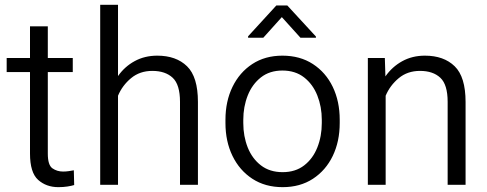

<svg xmlns="http://www.w3.org/2000/svg" viewBox="-20 -770 2031 800"><path d="M283.2 -528.3V-469.7H179.2V-129.9Q179.2 -82 198.5 -68.6Q217.8 -55.2 242.7 -55.2Q255.4 -55.2 267.6 -57.1Q279.8 -59.1 287.6 -60.5L289.1 1Q278.3 4.4 261 7.1Q243.7 9.8 223.1 9.8Q172.9 9.8 138.9 -20.5Q105 -50.8 105 -130.4V-469.7H7.8V-528.3H105V-660.2H179.2V-528.3Z M471.7 -750V-453.1Q499.5 -492.7 541.3 -515.4Q583 -538.1 635.3 -538.1Q713.9 -538.1 759.3 -493.9Q804.7 -449.7 804.7 -345.2V0H730V-345.7Q730 -417.5 699.5 -446Q668.9 -474.6 614.7 -474.6Q562.5 -474.6 526.1 -444.3Q489.7 -414.1 471.7 -371.1V0H397.5V-750Z M919.4 -257.3V-271Q919.4 -347.7 948.7 -408Q978 -468.3 1031.2 -503.2Q1084.5 -538.1 1156.7 -538.1Q1230 -538.1 1283.7 -503.2Q1337.4 -468.3 1366.5 -408Q1395.5 -347.7 1395.5 -271V-257.3Q1395.5 -180.7 1366.5 -120.4Q1337.4 -60.1 1283.9 -25.1Q1230.5 9.8 1157.7 9.8Q1085 9.8 1031.5 -25.1Q978 -60.1 948.7 -120.4Q919.4 -180.7 919.4 -257.3ZM993.7 -271V-257.3Q993.7 -202.1 1012.2 -155.5Q1030.8 -108.9 1067.4 -80.8Q1104 -52.7 1157.7 -52.7Q1210.9 -52.7 1247.3 -80.8Q1283.7 -108.9 1302.2 -155.5Q1320.8 -202.1 1320.8 -257.3V-271Q1320.8 -325.2 1302.2 -372.1Q1283.7 -418.9 1247.1 -447.5Q1210.4 -476.1 1156.7 -476.1Q1103.5 -476.1 1067.1 -447.5Q1030.8 -418.9 1012.2 -372.1Q993.7 -325.2 993.7 -271ZM1177.2 -747.1 1296.4 -617.7V-612.8H1231.9L1154.3 -698.7L1077.1 -612.8H1013.7V-618.7L1131.3 -747.1Z M1730 -474.6Q1677.7 -474.6 1641.4 -444.3Q1605 -414.1 1586.9 -371.1V0H1512.7V-528.3H1583.5L1585.9 -451.7Q1613.8 -491.7 1655.8 -514.9Q1697.8 -538.1 1750.5 -538.1Q1829.1 -538.1 1874.5 -493.9Q1919.9 -449.7 1919.9 -345.2V0H1845.2V-345.7Q1845.2 -417.5 1814.7 -446Q1784.2 -474.6 1730 -474.6Z"/></svg>

Font: Vazirmatn RD Light
Style: Regular
Weight: 300
Designer: Saber Rastikerdar
Foundry: Saber Rastikerdar
Version: Version 32.102